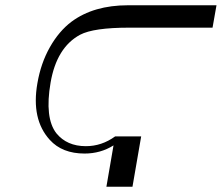

<svg xmlns="http://www.w3.org/2000/svg" viewBox="-20 -709 842 729"><path d="M194 -203Q234 -154 306 -154Q366 -154 417 -191H516L483 0H384L411 -157Q362 -126 301 -126Q216 -126 169 -178Q98 -256 122 -393Q135 -469 169.5 -530Q204 -591 252 -627Q336 -689 466 -689H802L787 -604H471Q335 -604 284 -577Q195 -529 172 -395Q149 -261 194 -203Z"/></svg>

Font: GFS Didot
Style: Italic
Weight: 400
Italic angle: -12°
Designer: Takis Katsoulidis and George D. Matthiopoulos
Foundry: George Matthiopoulos and Takis Katsoulidis
Version: Version 1.0